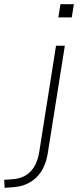

<svg xmlns="http://www.w3.org/2000/svg" viewBox="-138 -702 379 915"><path d="M140 -619 150 -682H214L204 -619ZM-116 193 -118 155 -77 152Q29 144 49 22L129 -484H171L90 26Q78 103 35 144Q-8 185 -73 190Z"/></svg>

Font: Nunito Sans ExtraLight
Style: Italic
Weight: 200
Italic angle: -9°
Designer: Vernon Adams
Foundry: Vernon Adams
Version: Version 3.006; ttfautohint (v1.8.3)